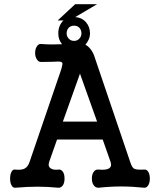

<svg xmlns="http://www.w3.org/2000/svg" viewBox="-20 -877 748 899"><path d="M354.5 -532.2 434.6 -307.6H274.4ZM434.6 -857.4H332L250 -781.2H277.3Q265.6 -770.5 258.8 -753.9Q252.9 -738.3 252.9 -720.7Q252.9 -707 256.8 -694.3Q261.7 -680.7 270.5 -669.9Q246.1 -668.9 223.6 -668.9Q198.2 -668.9 173.8 -670.9Q160.2 -672.9 152.3 -659.2Q144.5 -647.5 144.5 -628.9Q144.5 -611.3 152.3 -599.6Q160.2 -585.9 173.8 -586.9L232.4 -587.9Q246.1 -588.9 251 -588.9Q259.8 -588.9 263.7 -587.9Q272.5 -585.9 272.5 -578.1Q272.5 -573.2 266.6 -551.8L118.2 -118.2Q110.4 -94.7 93.8 -86.9Q79.1 -80.1 50.8 -83Q40 -85 33.2 -71.3Q27.3 -59.6 27.3 -41Q27.3 -22.5 33.2 -10.7Q40 2.9 50.8 2Q110.4 -2.9 156.2 -2.9Q202.1 -2.9 252.9 2Q266.6 2.9 275.4 -10.7Q282.2 -22.5 282.2 -41Q282.2 -59.6 275.4 -71.3Q266.6 -85 252.9 -83Q231.4 -80.1 218.8 -87.9Q203.1 -96.7 210 -118.2L247.1 -223.6H460.9L498 -118.2Q504.9 -96.7 489.3 -87.9Q475.6 -80.1 442.4 -83Q426.8 -85 418 -71.3Q410.2 -59.6 410.2 -41Q410.2 -22.5 418 -10.7Q426.8 2.9 442.4 2Q496.1 -3.9 546.9 -3.9Q598.6 -3.9 655.3 2Q667 2.9 674.8 -10.7Q681.6 -22.5 681.6 -41Q681.6 -59.6 674.8 -71.3Q667 -85 655.3 -83Q620.1 -81.1 608.4 -86.9Q597.7 -92.8 589.8 -118.2L424.8 -604.5Q418 -628.9 404.3 -646.5Q393.6 -660.2 379.9 -668Q389.6 -678.7 395.5 -692.4Q401.4 -706.1 401.4 -720.7Q401.4 -750 383.8 -771.5Q364.3 -794.9 332 -796.9ZM327.1 -756.8Q342.8 -756.8 352.5 -746.1Q361.3 -735.4 361.3 -720.7Q361.3 -707 352.5 -697.3Q342.8 -685.5 327.1 -685.5Q310.5 -685.5 300.8 -697.3Q292 -707 292 -720.7Q292 -735.4 300.8 -746.1Q310.5 -756.8 327.1 -756.8Z"/></svg>

Font: Gungsuh
Style: Regular
Weight: 400
Version: Version 2.21